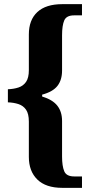

<svg xmlns="http://www.w3.org/2000/svg" viewBox="-20 -780 433 925"><path d="M280 125Q201 125 160 85Q119 45 119 -24V-194Q119 -232 105.5 -251.5Q92 -271 69 -278.5Q46 -286 18 -287V-350Q46 -351 69 -358.5Q92 -366 105.5 -385.5Q119 -405 119 -442V-614Q119 -684 160 -722Q201 -760 280 -760H375V-706H337Q300 -706 289.5 -681.5Q279 -657 279 -610V-440Q279 -395 257 -366.5Q235 -338 183 -324V-315Q233 -300 256 -271Q279 -242 279 -197V-26Q279 20 289.5 45Q300 70 337 70H375V125Z"/></svg>

Font: Noto Serif Hebrew Condensed ExtraBold
Style: Regular
Weight: 800
Width: 3
Designer: Monotype Design Team
Foundry: Monotype Imaging Inc.
Version: Version 2.004; ttfautohint (v1.8.4.7-5d5b)